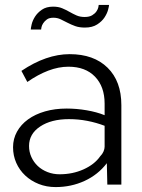

<svg xmlns="http://www.w3.org/2000/svg" viewBox="-20 -750 575 780"><path d="M325 -638Q302 -638 285.5 -644Q269 -650 254.5 -657.5Q240 -665 226.5 -671.5Q213 -678 197 -678Q180 -678 170.5 -671Q161 -664 155.5 -655.5Q150 -647 148.5 -639.5Q147 -632 147 -630H105Q105 -635 108.5 -650.5Q112 -666 122 -682Q132 -698 150 -710.5Q168 -723 196 -723Q217 -723 232.5 -716.5Q248 -710 262 -702Q276 -694 290.5 -687.5Q305 -681 324 -681Q343 -681 354.5 -688Q366 -695 372 -704Q378 -713 379.5 -720.5Q381 -728 381 -730H423Q423 -725 419 -710Q415 -695 404.5 -679Q394 -663 374.5 -650.5Q355 -638 325 -638ZM206 10Q169 10 137.5 -2.5Q106 -15 82.5 -37Q59 -59 46 -88.5Q33 -118 33 -152Q33 -186 49 -215Q65 -244 94 -265Q123 -286 163 -297.5Q203 -309 251 -309Q291 -309 332 -302Q373 -295 405 -282V-329Q405 -398 366 -438.5Q327 -479 258 -479Q218 -479 176 -463Q134 -447 91 -417L67 -462Q168 -530 263 -530Q361 -530 417 -475Q473 -420 473 -323V0H416L414 -87Q378 -40 323.5 -15Q269 10 206 10ZM222 -42Q275 -42 319.5 -62Q364 -82 387 -115Q396 -124 400.5 -134.5Q405 -145 405 -154V-239Q371 -252 334.5 -259Q298 -266 260 -266Q188 -266 143 -236Q98 -206 98 -157Q98 -133 107.5 -112Q117 -91 133.5 -75.5Q150 -60 173 -51Q196 -42 222 -42Z"/></svg>

Font: IngvarSans
Style: Regular
Weight: 400
Version: Version 1.000